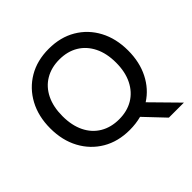

<svg xmlns="http://www.w3.org/2000/svg" viewBox="-211 -896 1211 1211"><g transform="rotate(-45 394.5 -290.5)"><path d="M394 12Q290 12 212 -34Q134 -80 90 -161.5Q46 -243 46 -350Q46 -457 90 -538.5Q134 -620 212 -666Q290 -712 394 -712Q498 -712 576 -666Q654 -620 697.5 -538.5Q741 -457 741 -350Q741 -247 700.5 -167Q660 -87 588 -41L757 131H623L498 -1Q449 12 394 12ZM394 -83Q466 -83 519.5 -115Q573 -147 603 -207Q633 -267 633 -350Q633 -433 603 -493Q573 -553 519.5 -585Q466 -617 394 -617Q322 -617 268 -585Q214 -553 184.5 -493Q155 -433 155 -350Q155 -267 184.5 -207Q214 -147 268 -115Q322 -83 394 -83Z"/></g></svg>

Font: DeepMind Sans Medium
Style: Regular
Weight: 500
Designer: Jonny Pinhorn / Modifications: Colophon Foundry
Foundry: Colophon Foundry
Version: Version 1.002; ttfautohint (v1.8.2)